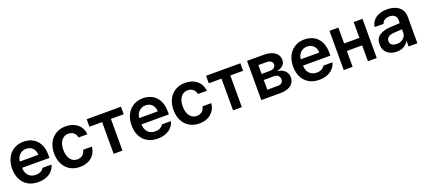

<svg xmlns="http://www.w3.org/2000/svg" viewBox="46 -1483 5388 2440"><g transform="rotate(-20 2740.0 -263.0)"><path d="M37.1 -261.7Q37.1 -343.3 68.4 -405.5Q99.6 -467.8 156.5 -502.4Q213.4 -537.1 288.1 -537.1Q355.5 -537.1 410.4 -508.3Q465.3 -479.5 497.8 -419.2Q530.3 -358.9 530.3 -269.5V-230.5H160.2Q160.6 -186 177.7 -153.6Q194.8 -121.1 225.1 -104Q255.4 -86.9 295.9 -86.9Q335.4 -86.9 363.3 -102.1Q391.1 -117.2 403.3 -141.6H525.4Q514.2 -95.7 482.9 -61.3Q451.7 -26.9 403.6 -8.1Q355.5 10.7 294.9 10.7Q215.8 10.7 157.5 -22.7Q99.1 -56.2 68.1 -117.7Q37.1 -179.2 37.1 -261.7ZM411.1 -315.4Q410.6 -351.6 395.5 -379.9Q380.4 -408.2 353 -424.3Q325.7 -440.4 290 -440.4Q253.4 -440.4 224.9 -423.6Q196.3 -406.7 179.7 -378.2Q163.1 -349.6 160.6 -315.4Z M604.5 -262.7Q604.5 -343.3 635.7 -405.5Q667 -467.8 724.4 -502.4Q781.7 -537.1 858.4 -537.1Q922.4 -537.1 972.4 -513.7Q1022.5 -490.2 1052 -447.3Q1081.5 -404.3 1085.9 -347.7H966.8Q959 -387.7 931.2 -412.6Q903.3 -437.5 859.4 -437.5Q820.8 -437.5 791.7 -416.7Q762.7 -396 746.6 -357.2Q730.5 -318.4 730.5 -265.6Q730.5 -211.4 746.3 -172.1Q762.2 -132.8 791.3 -111.8Q820.3 -90.8 859.4 -90.8Q901.4 -90.8 930.2 -114.3Q959 -137.7 966.8 -180.7H1085.9Q1081.1 -124.5 1052 -81.1Q1022.9 -37.6 973.1 -13.4Q923.3 10.7 858.4 10.7Q780.8 10.7 723.4 -23.9Q666 -58.6 635.3 -120.6Q604.5 -182.6 604.5 -262.7Z M1142.6 -530.3H1606.4V-428.7H1433.6V0H1314.5V-428.7H1142.6Z M1651.9 -261.7Q1651.9 -343.3 1683.1 -405.5Q1714.4 -467.8 1771.2 -502.4Q1828.1 -537.1 1902.8 -537.1Q1970.2 -537.1 2025.1 -508.3Q2080.1 -479.5 2112.5 -419.2Q2145 -358.9 2145 -269.5V-230.5H1774.9Q1775.4 -186 1792.5 -153.6Q1809.6 -121.1 1839.8 -104Q1870.1 -86.9 1910.6 -86.9Q1950.2 -86.9 1978 -102.1Q2005.9 -117.2 2018.1 -141.6H2140.1Q2128.9 -95.7 2097.7 -61.3Q2066.4 -26.9 2018.3 -8.1Q1970.2 10.7 1909.7 10.7Q1830.6 10.7 1772.2 -22.7Q1713.9 -56.2 1682.9 -117.7Q1651.9 -179.2 1651.9 -261.7ZM2025.9 -315.4Q2025.4 -351.6 2010.3 -379.9Q1995.1 -408.2 1967.8 -424.3Q1940.4 -440.4 1904.8 -440.4Q1868.2 -440.4 1839.6 -423.6Q1811 -406.7 1794.4 -378.2Q1777.8 -349.6 1775.4 -315.4Z M2219.2 -262.7Q2219.2 -343.3 2250.5 -405.5Q2281.7 -467.8 2339.1 -502.4Q2396.5 -537.1 2473.1 -537.1Q2537.1 -537.1 2587.2 -513.7Q2637.2 -490.2 2666.7 -447.3Q2696.3 -404.3 2700.7 -347.7H2581.5Q2573.7 -387.7 2545.9 -412.6Q2518.1 -437.5 2474.1 -437.5Q2435.5 -437.5 2406.5 -416.7Q2377.4 -396 2361.3 -357.2Q2345.2 -318.4 2345.2 -265.6Q2345.2 -211.4 2361.1 -172.1Q2377 -132.8 2406 -111.8Q2435.1 -90.8 2474.1 -90.8Q2516.1 -90.8 2544.9 -114.3Q2573.7 -137.7 2581.5 -180.7H2700.7Q2695.8 -124.5 2666.7 -81.1Q2637.7 -37.6 2587.9 -13.4Q2538.1 10.7 2473.1 10.7Q2395.5 10.7 2338.1 -23.9Q2280.8 -58.6 2250 -120.6Q2219.2 -182.6 2219.2 -262.7Z M2757.3 -530.3H3221.2V-428.7H3048.3V0H2929.2V-428.7H2757.3Z M3311 -530.3H3534.7Q3597.2 -530.3 3642.8 -513.4Q3688.5 -496.6 3713.1 -464.4Q3737.8 -432.1 3737.8 -387.7Q3737.8 -343.8 3707.3 -315.4Q3676.8 -287.1 3622.6 -277.3Q3664.1 -273.4 3695.8 -255.9Q3727.5 -238.3 3745.4 -209.5Q3763.2 -180.7 3763.2 -143.6Q3763.2 -100.1 3740.2 -67.6Q3717.3 -35.2 3673.6 -17.6Q3629.9 0 3568.8 0H3311ZM3642.1 -159.2Q3642.1 -192.4 3622.6 -210.9Q3603 -229.5 3568.8 -229.5H3428.2V-97.7H3568.8Q3603 -97.7 3622.6 -114Q3642.1 -130.4 3642.1 -159.2ZM3618.7 -372.1Q3618.7 -399.9 3596.2 -415.3Q3573.7 -430.7 3534.7 -430.7H3428.2V-310.5H3536.6Q3574.7 -310.5 3596.7 -327.1Q3618.7 -343.8 3618.7 -372.1Z M3836.4 -261.7Q3836.4 -343.3 3867.7 -405.5Q3898.9 -467.8 3955.8 -502.4Q4012.7 -537.1 4087.4 -537.1Q4154.8 -537.1 4209.7 -508.3Q4264.6 -479.5 4297.1 -419.2Q4329.6 -358.9 4329.6 -269.5V-230.5H3959.5Q3960 -186 3977.1 -153.6Q3994.1 -121.1 4024.4 -104Q4054.7 -86.9 4095.2 -86.9Q4134.8 -86.9 4162.6 -102.1Q4190.4 -117.2 4202.6 -141.6H4324.7Q4313.5 -95.7 4282.2 -61.3Q4251 -26.9 4202.9 -8.1Q4154.8 10.7 4094.2 10.7Q4015.1 10.7 3956.8 -22.7Q3898.4 -56.2 3867.4 -117.7Q3836.4 -179.2 3836.4 -261.7ZM4210.4 -315.4Q4210 -351.6 4194.8 -379.9Q4179.7 -408.2 4152.3 -424.3Q4125 -440.4 4089.4 -440.4Q4052.7 -440.4 4024.2 -423.6Q3995.6 -406.7 3979 -378.2Q3962.4 -349.6 3960 -315.4Z M4546.4 -316.4H4753.4V-530.3H4872.6V0H4753.4V-214.8H4546.4V0H4426.3V-530.3H4546.4Z M5162.6 -309.6Q5247.1 -315.4 5298.3 -317.4V-359.4Q5298.3 -398.9 5273.4 -420.7Q5248.5 -442.4 5202.6 -442.4Q5162.1 -442.4 5136.2 -425.3Q5110.4 -408.2 5103 -378.9H4982.9Q4987.3 -424.3 5015.1 -460.2Q5043 -496.1 5091.8 -516.6Q5140.6 -537.1 5205.6 -537.1Q5261.2 -537.1 5310.3 -519.8Q5359.4 -502.4 5390.9 -461.7Q5422.4 -420.9 5422.4 -354.5V0H5303.2V-73.2H5299.3Q5279.8 -36.1 5240.7 -12.7Q5201.7 10.7 5143.1 10.7Q5091.8 10.7 5051.5 -7.8Q5011.2 -26.4 4988.3 -62.5Q4965.3 -98.6 4965.3 -149.4Q4965.3 -231.4 5020.8 -267.8Q5076.2 -304.2 5162.6 -309.6ZM5175.3 -81.1Q5211.9 -81.1 5240.2 -95.7Q5268.6 -110.4 5283.9 -135.5Q5299.3 -160.6 5299.3 -190.4L5298.8 -233.9Q5276.9 -232.9 5224.1 -229.5Q5195.8 -228 5182.1 -226.6Q5136.2 -222.7 5110.8 -203.6Q5085.4 -184.6 5085.4 -150.4Q5085.4 -116.7 5109.9 -98.9Q5134.3 -81.1 5175.3 -81.1Z"/></g></svg>

Font: WEMIX Pretendard SemiBold
Style: Regular
Weight: 600
Designer: Base glyphs from Inter by Rasmus Andersson; Hangeul glyphs from Noto Sans CJK(Source Han Sans) by Jang Soo-young and Kan
Foundry: Kil Hyung-jin
Version: Version 1.000